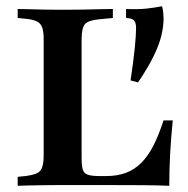

<svg xmlns="http://www.w3.org/2000/svg" viewBox="-20 -600 606 620"><path d="M425.8 -333.9 401.6 -340.3Q411.3 -404.8 415.3 -446Q419.4 -487.1 419.4 -508.9Q419.4 -526.6 412.9 -533.9Q406.5 -541.1 387.1 -541.9V-571Q427.4 -569.4 452.8 -572.2Q478.2 -575 503.2 -579.8Q504.8 -575.8 506.5 -564.1Q508.1 -552.4 508.1 -539.5Q508.1 -514.5 501.2 -485.5Q494.4 -456.5 476.6 -419.8Q458.9 -383.1 425.8 -333.9ZM171.8 -2.4Q147.6 -2.4 122.2 -2Q96.8 -1.6 74.6 -1.2Q52.4 -0.8 37.1 0V-29L62.1 -31.5Q86.3 -34.7 98.8 -40.3Q111.3 -46 116.1 -59.7Q121 -73.4 121 -98.4V-369.4H243.5V-89.5Q243.5 -65.3 247.2 -52.8Q250.8 -40.3 263.3 -35.9Q275.8 -31.5 300.8 -31.5H323.4Q358.9 -31.5 386.7 -41.9Q414.5 -52.4 436.3 -74.2Q458.1 -96 475.4 -129.8Q492.7 -163.7 508.1 -211.3H537.9Q532.3 -155.6 529.4 -103.2Q526.6 -50.8 526.6 0Q491.9 -1.6 443.1 -2Q394.4 -2.4 323.4 -2.4H181.5ZM171.8 -568.5H183.1H190.3Q217.7 -568.5 246 -569Q274.2 -569.4 299.6 -570.2Q325 -571 344.4 -571V-541.9L302.4 -537.9Q265.3 -534.7 254.4 -522.2Q243.5 -509.7 243.5 -472.6V-369.4H121V-472.6Q121 -498.4 116.1 -511.7Q111.3 -525 98.8 -531Q86.3 -537.1 62.1 -539.5L37.1 -541.9V-571Q52.4 -571 74.6 -570.2Q96.8 -569.4 122.2 -569Q147.6 -568.5 171.8 -568.5Z"/></svg>

Font: Playfair 5pt SemiExpanded Light
Style: Bold
Weight: 700
Version: Version 2.203